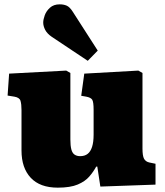

<svg xmlns="http://www.w3.org/2000/svg" viewBox="-20 -850 758 884"><path d="M246 14Q164 14 121.5 -31.5Q79 -77 79 -157V-343Q79 -370 74.5 -385.5Q70 -401 46 -405L15 -410L22 -511L285 -525L304 -514V-208Q304 -179 308.5 -162Q313 -145 323.5 -138Q334 -131 349 -131Q370 -131 383.5 -141.5Q397 -152 404 -174Q411 -196 411 -230V-344Q411 -381 404.5 -391Q398 -401 377 -405L354 -409L368 -511L617 -525L636 -514V-166Q636 -133 643 -119.5Q650 -106 667 -102L696 -96V0L442 9L428 -83H423Q410 -59 391 -37Q372 -15 338 -0.5Q304 14 246 14ZM384 -570 219 -680Q197 -695 188 -712.5Q179 -730 179 -746Q179 -760 186 -779.5Q193 -799 210 -814.5Q227 -830 255 -830Q273 -830 287 -824Q301 -818 315 -796L430 -617Z"/></svg>

Font: Literata Black
Style: Regular
Weight: 900
Designer: Latin by Veronika Burian and Jose Scaglione. Greek by Irene Vlachou. Cyrillic by Vera Evstafieva.
Foundry: TypeTogether
Version: Version 3.103;gftools[0.9.29]